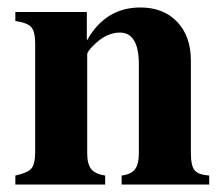

<svg xmlns="http://www.w3.org/2000/svg" viewBox="-20 -493 596 513"><path d="M539 0H305V-24Q330 -27 340.5 -40.5Q351 -54 351 -84V-321Q351 -406 300 -406Q264 -406 230 -372Q213 -355 213 -348V-84Q213 -55 223.5 -41.5Q234 -28 261 -24V0H21V-24Q54 -31 64 -43Q74 -55 74 -87V-376Q74 -408 64 -420Q54 -432 21 -437V-461H212V-386H213Q262 -473 355 -473Q417 -473 453.5 -434.5Q490 -396 490 -331V-84Q490 -50 500 -38Q510 -26 539 -24Z"/></svg>

Font: STIX MathJax Main
Style: Bold
Weight: 700
Designer: MicroPress Inc., with final additions and corrections provided by Coen Hoffman, Elsevier (retired)
Version: Version 1.1.1